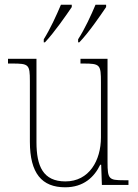

<svg xmlns="http://www.w3.org/2000/svg" viewBox="-20 -786 586 816"><path d="M312 -619V-606H317C357 -647 408 -722 431 -756V-766H386C367 -721 341 -664 312 -619ZM166 -619V-606H171C210 -647 262 -722 285 -756V-766H239C220 -721 194 -664 166 -619ZM257 10C336 10 381 -34 406 -86H410L413 0H526V-20H505C443 -20 437 -25 437 -97V-536H322V-516H334C406 -516 409 -511 409 -436V-202C409 -104 359 -15 258 -15C163 -15 135 -80 135 -182V-536H14V-516H32C102 -516 107 -512 107 -442V-184C107 -49 158 10 257 10Z"/></svg>

Font: Noto Serif Armenian SemiCondensed Thin
Style: Regular
Weight: 100
Width: 4
Designer: Monotype Design Team
Foundry: Monotype Imaging Inc.
Version: Version 2.008